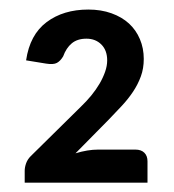

<svg xmlns="http://www.w3.org/2000/svg" viewBox="-20 -842 374 412"><path d="M270.5 -521Q283 -521 289.8 -514.2Q296.5 -507.5 296.5 -496V-450H33V-475.5Q33 -483 36 -491.5Q39 -500 46 -507L153.5 -613Q165.5 -624.5 175.8 -637Q186 -649.5 193.5 -662.2Q201 -675 205.5 -687.8Q210 -700.5 210 -712.5Q210 -734 197.5 -746.5Q185 -759 165.5 -759Q146 -759 134 -749Q122 -739 115.5 -721Q109.5 -711 102 -707Q94.5 -703 79 -705.5L36 -712.5Q44 -767.5 80 -794.5Q116 -821.5 169.5 -821.5Q197 -821.5 219.2 -813.5Q241.5 -805.5 256.8 -791.5Q272 -777.5 280.2 -758Q288.5 -738.5 288.5 -715.5Q288.5 -695 282.2 -678Q276 -661 265.5 -645.2Q255 -629.5 241.5 -615Q228 -600.5 213.5 -585.5L142 -513Q155 -517 167.2 -519Q179.5 -521 190.5 -521Z"/></svg>

Font: TypoPRO Lato
Style: Regular
Weight: 600
Designer: Lukasz Dziedzic with Adam Twardoch and Botio Nikoltchev
Foundry: tyPoland Lukasz Dziedzic
Version: Version 2.010; 2014-09-01; http://www.latofonts.com/